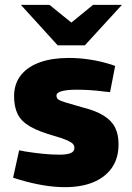

<svg xmlns="http://www.w3.org/2000/svg" viewBox="-20 -764 543 792"><path d="M249 8Q204 8 157 0Q110 -8 63 -22L34 -31L59 -144L85 -139Q123 -133 158 -129.5Q193 -126 226 -126Q256 -126 271.5 -132.5Q287 -139 287 -154Q287 -163 281 -170Q275 -177 257.5 -185Q240 -193 205 -203Q141 -221 104.5 -242Q68 -263 53 -293Q38 -323 38 -369Q39 -421 67.5 -455.5Q96 -490 146 -507.5Q196 -525 264 -525Q306 -525 349.5 -518.5Q393 -512 438 -498L455 -492L434 -384L413 -386Q376 -391 346.5 -392.5Q317 -394 296 -394Q257 -394 235 -388Q213 -382 213 -370Q213 -360 219.5 -354.5Q226 -349 248.5 -342Q271 -335 317 -322Q374 -308 407 -287.5Q440 -267 454.5 -238.5Q469 -210 469 -169Q469 -110 440.5 -70.5Q412 -31 363 -11.5Q314 8 249 8ZM218 -577 250 -651 364 -744H483L330 -577ZM218 -577 66 -744H184L299 -651L330 -577Z"/></svg>

Font: REM
Style: Bold
Weight: 700
Designer: Octavio Pardo
Foundry: Ashler Design
Version: Version 1.005;gftools[0.9.28]